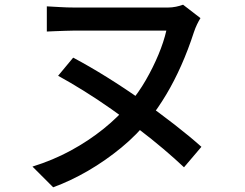

<svg xmlns="http://www.w3.org/2000/svg" viewBox="-20 -741 1040 816"><path d="M832 -664Q825 -653 817.5 -637.5Q810 -622 804 -604Q780 -530 750.5 -463.5Q721 -397 687 -340Q653 -283 616 -236Q563 -169 495.5 -113.5Q428 -58 354 -15Q280 28 206 55L118 -33Q205 -60 280.5 -101Q356 -142 419.5 -193Q483 -244 530 -301Q569 -347 600 -401Q631 -455 653.5 -509Q676 -563 687 -611Q674 -611 645.5 -611Q617 -611 579.5 -611Q542 -611 500.5 -611Q459 -611 420 -611Q381 -611 348 -611Q315 -611 296 -611Q277 -611 255.5 -610Q234 -609 214 -608.5Q194 -608 179 -607V-714Q201 -713 233 -711Q265 -709 296 -709Q315 -709 348.5 -709Q382 -709 423.5 -709Q465 -709 507.5 -709Q550 -709 588 -709Q626 -709 654.5 -709Q683 -709 694 -709Q711 -709 728 -712.5Q745 -716 758 -721ZM291 -496Q359 -460 434.5 -413Q510 -366 583.5 -314Q657 -262 722.5 -211Q788 -160 836 -117L762 -30Q724 -66 674.5 -108Q625 -150 568.5 -193Q512 -236 453 -277.5Q394 -319 336 -355Q278 -391 227 -419Z"/></svg>

Font: Noto Sans SC Thin Medium
Style: Regular
Weight: 500
Version: Version 2.004-H2;hotconv 1.0.118;makeotfexe 2.5.65603